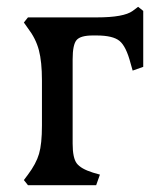

<svg xmlns="http://www.w3.org/2000/svg" viewBox="-20 -543 460 563"><path d="M264 -492Q343 -492 369 -511L385 -523L400 -511V-347L369 -336L363 -357Q350 -407 330.5 -423Q311 -439 263 -439H252Q216 -439 204.5 -425.5Q193 -412 193 -369V-122Q193 -80 205 -64Q217 -48 252 -37L273 -31L262 0H62L50 -15L62 -31Q86 -63 94.5 -92Q103 -121 103 -175V-307Q103 -362 94 -396Q85 -430 62 -460L50 -477L62 -492Z"/></svg>

Font: Gabriela
Style: Regular
Weight: 400
Designer: Eduardo Rodriguez Tunni
Foundry: Eduardo Rodriguez Tunni
Version: Version 1.003